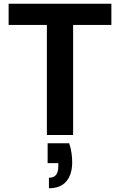

<svg xmlns="http://www.w3.org/2000/svg" viewBox="-20 -720 640 1024"><path d="M230 0V-587H26V-700H574V-587H370V0ZM241 284V228Q267 228 279 212.5Q291 197 291 165V150H234V44H349Q358 71 361.5 97Q365 123 365 146Q365 210 334 247Q303 284 241 284Z"/></svg>

Font: DM Sans 20pt ExtraBold
Style: Regular
Weight: 800
Version: Version 4.004;gftools[0.9.30]